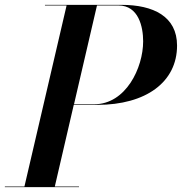

<svg xmlns="http://www.w3.org/2000/svg" viewBox="-61 -770 748 790"><path d="M-41 -2.5V0H264V-2.5H164.5L242.5 -338.5H339C540 -338.5 667.5 -432.5 667.5 -582.5C667.5 -702.5 570 -750 439 -750H124V-747.5H213L39.5 -2.5ZM426.5 -747.5C509.5 -747.5 528 -659 528 -600C528 -491 457 -341 326.5 -341H243.5L338 -747.5Z"/></svg>

Font: Bodoni* 72pt Medium
Style: Italic
Weight: 500
Italic angle: -13°
Version: Version 2.3